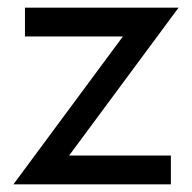

<svg xmlns="http://www.w3.org/2000/svg" viewBox="-20 -480 500 500"><path d="M300 -385H45V-460H445L160 -75H425V0H15Z"/></svg>

Font: Von Book
Style: Regular
Weight: 400
Version: Version 4.000; ttfautohint (v1.8.4.7-5d5b)